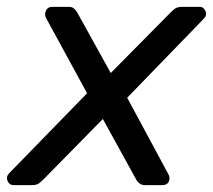

<svg xmlns="http://www.w3.org/2000/svg" viewBox="-50 -540 621 560"><path d="M-9 0Q-23 0 -28 -12.5Q-33 -25 -23 -35L204 -268L84 -488Q79 -498 84 -509Q89 -520 102 -520H151Q161 -520 166.5 -514.5Q172 -509 175 -504L273 -327L448 -504Q453 -509 460 -514.5Q467 -520 482 -520H531Q543 -521 549 -508.5Q555 -496 544 -485L321 -255L441 -32Q447 -22 442.5 -11Q438 0 423 0H374Q363 0 357 -5Q351 -10 348 -15L250 -193L75 -15Q71 -11 64 -5.5Q57 0 42 0Z"/></svg>

Font: Rubik
Style: Italic
Weight: 400
Italic angle: -12°
Designer: Hubert and Fischer
Foundry: Hubert and Fischer
Version: Version 2.300;gftools[0.9.30]